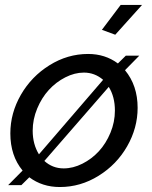

<svg xmlns="http://www.w3.org/2000/svg" viewBox="-20 -750 618 780"><path d="M557.1 -730 448.2 -608.9 394 -628.9 470.2 -730ZM491.2 -523.9H545.9L487.8 -464.8Q539.1 -402.8 539.1 -312Q539.1 -230 496.6 -155.8Q454.1 -81.5 380.6 -35.9Q307.1 9.8 223.1 9.8Q151.9 9.8 99.1 -29.8L66.9 2H13.2L71.8 -57.1Q22 -117.2 22 -208Q22 -290.5 64.9 -365Q107.9 -439.5 181.2 -485.1Q254.4 -530.8 337.9 -530.8Q407.2 -530.8 459 -492.2ZM320.8 -455.1Q283.2 -455.1 245.4 -435.8Q207.5 -416.5 178.5 -384.8Q149.4 -353 131.1 -309.1Q112.8 -265.1 112.8 -219.2Q112.8 -164.1 138.2 -123L398.9 -425.8Q364.7 -455.1 320.8 -455.1ZM238.8 -65.9Q276.9 -65.9 314.7 -85Q352.5 -104 381.6 -135.5Q410.6 -167 428.7 -210.7Q446.8 -254.4 446.8 -300.8Q446.8 -356.9 421.9 -397L160.2 -96.2Q193.4 -65.9 238.8 -65.9Z"/></svg>

Font: Rawline Medium
Style: Italic
Weight: 500
Italic angle: -12°
Designer: Matt McInerney, Pablo Impallari, Rodrigo Fuenzalida
Foundry: Matt McInerney, Pablo Impallari, Rodrigo Fuenzalida
Version: Version 4.020;PS 004.020;hotconv 1.0.88;makeotf.lib2.5.64775